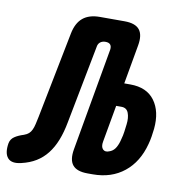

<svg xmlns="http://www.w3.org/2000/svg" viewBox="-186 -809 868 897"><g transform="rotate(10 248.0 -360.0)"><path d="M225 -588 154 -220Q145 -171 130 -133Q115 -95 93 -67Q71 -39 41.5 -21Q12 -3 -27 6Q-72 17 -91 -5Q-110 -27 -102 -75Q-98 -95 -81 -106.5Q-64 -118 -38 -126Q-24 -131 -15.5 -138.5Q-7 -146 -1.5 -158Q4 -170 7.5 -185.5Q11 -201 15 -220L96 -630Q106 -681 135.5 -705.5Q165 -730 216 -730H333Q384 -730 404 -705.5Q424 -681 415 -630L382 -444H411Q489 -444 526.5 -393Q564 -342 556 -259Q554 -241 551 -222Q548 -203 543 -185Q520 -97 459.5 -48.5Q399 0 311 0H286Q235 0 215 -24.5Q195 -49 204 -100L290 -588Q292 -604 285 -612Q278 -620 262 -620Q247 -620 237 -612Q227 -604 225 -588ZM332 -160Q327 -134 338.5 -122.5Q350 -111 370 -120L375 -122Q390 -129 399.5 -146Q409 -163 414 -186Q419 -203 421.5 -221.5Q424 -240 426 -257Q430 -289 421.5 -311.5Q413 -334 388 -334H363Z"/></g></svg>

Font: Maple Mono NL ExtraBold
Style: Italic
Weight: 800
Italic angle: -10°
Monospace: yes
Designer: subframe7536
Version: Version 7.000